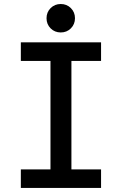

<svg xmlns="http://www.w3.org/2000/svg" viewBox="-20 -929 602 949"><path d="M229.5 0V-719.7H333V0ZM83 0V-91.8H479.5V0ZM83 -627.9V-719.7H479.5V-627.9ZM280.3 -768.6Q250.5 -768.6 230.2 -788.8Q210 -809.1 210 -838.9Q210 -868.7 230.2 -888.9Q250.5 -909.2 280.3 -909.2Q310.1 -909.2 330.3 -888.9Q350.6 -868.7 350.6 -838.9Q350.6 -809.1 330.3 -788.8Q310.1 -768.6 280.3 -768.6Z"/></svg>

Font: Reddit Mono Medium
Style: Regular
Weight: 500
Monospace: yes
Designer: Stephen Hutchings
Foundry: Reddit
Version: Version 1.014